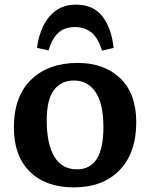

<svg xmlns="http://www.w3.org/2000/svg" viewBox="-20 -796 649 830"><path d="M299 14Q178 14 109 -54Q40 -122 40 -245Q40 -380 115 -452Q190 -524 316 -524Q430 -524 499.5 -458Q569 -392 569 -267Q569 -135 497 -60.5Q425 14 299 14ZM313 -64Q427 -64 427 -245Q427 -348 393 -398Q359 -448 300 -448Q244 -448 213 -406.5Q182 -365 182 -276Q182 -173 215 -118.5Q248 -64 313 -64ZM308 -776Q385 -776 424 -723.5Q463 -671 471 -589L421 -577Q405 -631 376 -655Q347 -679 304 -679Q257 -679 230 -652Q203 -625 190 -578L140 -589Q146 -639 166 -681.5Q186 -724 221.5 -750Q257 -776 308 -776Z"/></svg>

Font: Literata SemiBold
Style: Regular
Weight: 600
Designer: Latin by Veronika Burian and Jose Scaglione. Greek by Irene Vlachou. Cyrillic by Vera Evstafieva.
Foundry: TypeTogether
Version: Version 3.103; ttfautohint (v1.8.4.7-5d5b);gftools[0.9.29]